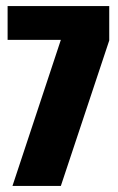

<svg xmlns="http://www.w3.org/2000/svg" viewBox="-20 -611 389 631"><path d="M21 0 180 -480H5V-591H339V-478L180 0Z"/></svg>

Font: Alumni Sans Thin Black
Style: Regular
Weight: 900
Version: Version 1.018